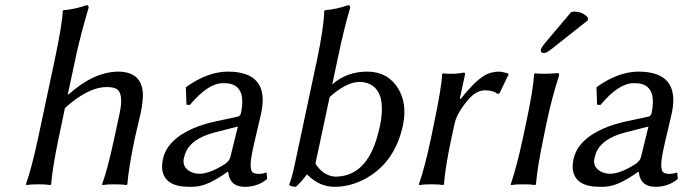

<svg xmlns="http://www.w3.org/2000/svg" viewBox="-20 -718 2669 748"><path d="M244.6 -352.1 246.1 -349.1Q343.3 -437 438.5 -439Q533.7 -439 536.6 -351.6Q537.1 -321.3 528.8 -280.8Q525.4 -264.6 517.1 -230.5Q508.8 -195.8 505.4 -180.2Q481 -64 476.1 0L473.1 2.9Q455.6 0 426.8 0Q397.9 0 379.4 2.9L377.9 0Q399.9 -61.5 425.3 -180.2L446.3 -277.8Q462.9 -356.9 432.1 -372.6Q418.5 -378.9 395.5 -378.9Q335 -378.9 260.3 -320.3Q246.1 -309.1 232.9 -296.9L208.5 -180.2Q185.1 -68.4 179.2 0L176.3 2.9Q158.7 0 129.9 0Q101.1 0 82.5 2.9L81.1 0Q104 -65.9 128.4 -180.2L192.4 -481Q222.7 -625 224.6 -674.8L227.1 -678.2Q273.4 -682.1 318.4 -698.2Q326.2 -696.3 325.2 -688Q291.5 -572.3 276.4 -501Z M906.7 -225.1 816.9 -202.1Q721.2 -177.7 700.7 -117.2Q698.2 -109.4 696.3 -102.1Q689 -67.4 720.7 -49.8Q736.8 -41.5 757.3 -41Q797.9 -41.5 857.9 -80.1Q874 -91.8 877.4 -106ZM869.1 -47.9H865.2Q797.4 1 751.5 7.8Q735.4 10.3 716.8 9.8Q619.6 9.8 611.8 -59.6Q610.4 -77.6 614.7 -98.1Q630.9 -173.3 732.4 -217.8Q769 -233.4 811.5 -243.2L909.2 -264.2Q916 -268.1 918.5 -275.9Q941.9 -387.2 863.3 -393.6Q856 -394 847.7 -394Q790 -393.1 719.7 -309.1L706.5 -310.1L704.1 -377L708 -380.9Q790 -438.5 867.2 -439Q1028.3 -439 999 -284.2Q998 -279.8 997.6 -276.9Q996.6 -272.5 986.8 -231Q966.3 -144.5 962.9 -126Q950.2 -63.5 962.9 -47.9Q970.2 -40.5 990.7 -40.5Q1003.4 -41 1018.6 -45.9L1021 -21Q984.4 9.8 934.6 9.8Q877.9 9.8 870.1 -41Q869.6 -44.9 869.1 -47.9Z M1209 -81.1Q1231 -43.9 1268.1 -32.7Q1277.8 -30.3 1286.1 -29.8Q1407.2 -29.8 1451.2 -190.9Q1455.6 -207 1459.5 -224.1Q1487.8 -358.4 1419.9 -390.6Q1402.3 -398.4 1381.8 -398.9Q1338.4 -398.9 1285.6 -357.9Q1275.4 -350.1 1264.2 -339.8ZM1297.9 -500 1274.4 -389.2Q1331.5 -439 1410.2 -439Q1490.2 -439 1530.8 -374Q1566.9 -314.5 1550.3 -231.9Q1519.5 -85.9 1404.8 -22.5Q1345.7 9.8 1283.7 9.8Q1225.1 9.8 1178.7 -36.1Q1176.8 -38.1 1176.3 -39.1Q1153.3 -8.8 1132.8 9.8Q1113.3 9.3 1106.4 2Q1117.2 -25.4 1127.4 -73.2L1214.4 -481.9Q1241.2 -608.4 1243.2 -674.8L1246.1 -678.2Q1292.5 -682.1 1336.9 -698.2Q1344.7 -696.3 1344.2 -688Q1320.8 -608.9 1297.9 -500Z M1771.5 -334 1774.4 -332Q1837.9 -412.1 1878.4 -429.7Q1899.9 -438.5 1923.8 -439Q1938 -438.5 1958.5 -432.1L1961.4 -428.2L1925.8 -354L1917.5 -352.1Q1904.3 -365.7 1868.7 -366.2Q1835 -365.2 1805.2 -331.1Q1762.7 -281.7 1752 -240.7Q1751 -235.8 1750 -231.9L1738.8 -180.2Q1714.8 -67.9 1709.5 0L1707 2.9Q1689.5 0 1660.6 0Q1631.8 0 1613.3 2.9L1611.8 0Q1634.3 -63 1659.2 -180.2L1670.4 -234.9Q1699.7 -373 1702.6 -429.2L1705.6 -432.1Q1748.5 -427.7 1787.1 -435.1Q1793 -435.1 1791.5 -427.2Q1791 -425.8 1791 -424.8Z M2205.1 -670.9Q2211.9 -672.9 2219.7 -672.9Q2251 -671.4 2270 -649.9L2270.5 -639.2L2132.3 -529.8Q2109.4 -510.7 2098.1 -511.2Q2087.4 -511.2 2086.9 -521Q2086.9 -522.9 2086.9 -523.9Q2090.3 -535.2 2104.5 -551.8ZM2028.8 -234.9Q2057.1 -367.7 2061 -429.2L2063.5 -432.1Q2105.5 -428.7 2150.9 -433.1Q2158.2 -433.1 2158.2 -429.2Q2158.2 -426.3 2157.7 -422.9Q2130.4 -337.4 2111.8 -251L2097.2 -180.2Q2074.2 -70.8 2067.9 0L2064.9 2.9Q2047.4 0 2018.6 0Q1989.7 0 1971.2 2.9L1969.7 0Q1993.2 -68.4 2017.1 -180.2Z M2506.3 -225.1 2416.5 -202.1Q2320.8 -177.7 2300.3 -117.2Q2297.9 -109.4 2295.9 -102.1Q2288.6 -67.4 2320.3 -49.8Q2336.4 -41.5 2356.9 -41Q2397.5 -41.5 2457.5 -80.1Q2473.6 -91.8 2477.1 -106ZM2468.8 -47.9H2464.8Q2397 1 2351.1 7.8Q2335 10.3 2316.4 9.8Q2219.2 9.8 2211.4 -59.6Q2210 -77.6 2214.4 -98.1Q2230.5 -173.3 2332 -217.8Q2368.7 -233.4 2411.1 -243.2L2508.8 -264.2Q2515.6 -268.1 2518.1 -275.9Q2541.5 -387.2 2462.9 -393.6Q2455.6 -394 2447.3 -394Q2389.6 -393.1 2319.3 -309.1L2306.2 -310.1L2303.7 -377L2307.6 -380.9Q2389.6 -438.5 2466.8 -439Q2627.9 -439 2598.6 -284.2Q2597.7 -279.8 2597.2 -276.9Q2596.2 -272.5 2586.4 -231Q2565.9 -144.5 2562.5 -126Q2549.8 -63.5 2562.5 -47.9Q2569.8 -40.5 2590.3 -40.5Q2603 -41 2618.2 -45.9L2620.6 -21Q2584 9.8 2534.2 9.8Q2477.5 9.8 2469.7 -41Q2469.2 -44.9 2468.8 -47.9Z"/></svg>

Font: Linux Biolinum Slanted O
Style: Slanted
Weight: 400
Designer: Philipp H. Poll
Foundry: Philipp H. Poll
Version: Version 1.0.4